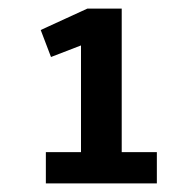

<svg xmlns="http://www.w3.org/2000/svg" viewBox="-20 -881 423 448"><path d="M346 -526V-453H87V-526H169V-775L99 -748L75 -811L184 -861H264V-526Z"/></svg>

Font: Martel Sans SemiBold
Style: Regular
Weight: 600
Designer: Dan Reynolds and Mathieu Réguer
Foundry: Dan Reynolds and Mathieu Réguer
Version: Version 1.002; ttfautohint (v1.1) -l 5 -r 5 -G 72 -x 0 -D la